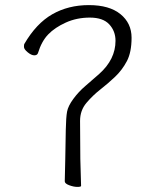

<svg xmlns="http://www.w3.org/2000/svg" viewBox="-20 -728 610 753"><path d="M295 -105 298 1Q298 5 283.5 5Q269 5 251.5 -1.5Q234 -8 234 -17L236 -105L238 -219Q239 -268 243 -290Q247 -312 267.5 -340Q288 -368 315 -391Q342 -414 369 -438Q433 -495 433 -568Q433 -606 408.5 -632.5Q384 -659 332.5 -659Q281 -659 238 -639.5Q195 -620 169 -593Q143 -566 129 -520Q126 -511 114.5 -511Q103 -511 88.5 -523Q74 -535 74 -544Q74 -552 75 -555Q122 -636 185 -672Q248 -708 328.5 -708Q409 -708 452.5 -672.5Q496 -637 496 -580Q496 -523 477.5 -488Q459 -453 431 -426.5Q403 -400 373.5 -377Q344 -354 319 -324.5Q294 -295 294 -254Z"/></svg>

Font: LXGW WenKai Lite Light
Style: Regular
Weight: 300
Designer: LXGW / Fontworks Inc.
Foundry: LXGW / Fontworks Inc.
Version: Version 1.511; March 25, 2025